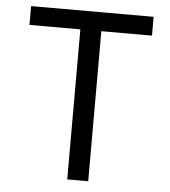

<svg xmlns="http://www.w3.org/2000/svg" viewBox="-51 -746 702 793"><g transform="rotate(5 300.0 -350.0)"><path d="M257 0H344V-622H554V-700H46V-622H257Z"/></g></svg>

Font: CommitMonoNiceRocks
Style: Regular
Weight: 400
Monospace: yes
Designer: Eigil Nikolajsen
Foundry: Eigil Nikolajsen
Version: Version 1.143